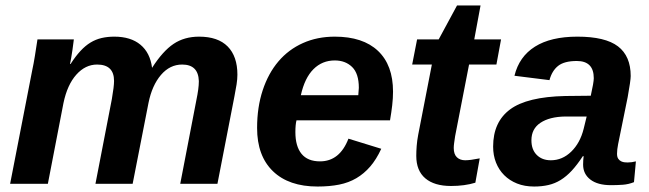

<svg xmlns="http://www.w3.org/2000/svg" viewBox="-20 -672 2374 702"><path d="M646 -436Q601 -436 568.5 -398Q536 -360 523 -296L465 0H329L389 -310Q397 -356 397 -376Q397 -436 335 -436Q292 -436 259 -399Q226 -362 212 -295L155 0H17L98 -416Q103 -439 107.5 -467Q112 -495 117 -528H250Q250 -526 248.5 -516.5Q247 -507 245 -490Q240 -456 236 -438H238Q256 -466 274 -485.5Q292 -505 311 -516.5Q330 -528 351.5 -533Q373 -538 398 -538Q458 -538 493.5 -508.5Q529 -479 536 -424Q575 -485 614.5 -511.5Q654 -538 708 -538Q777 -538 812.5 -502Q848 -466 848 -399Q848 -383 845 -363.5Q842 -344 837 -319L775 0H639L698 -306Q707 -349 707 -374V-376Q705 -436 646 -436Z M1064 -232Q1060 -216 1060 -189Q1060 -137 1082.5 -109.5Q1105 -82 1150 -82Q1222 -82 1254 -165L1374 -128Q1356 -89 1333.5 -63Q1311 -37 1283 -20.5Q1255 -4 1220 3Q1185 10 1141 10Q1036 10 978 -46Q920 -102 920 -204Q920 -280 940.5 -342Q961 -404 998 -447.5Q1035 -491 1087.5 -514.5Q1140 -538 1204 -538Q1307 -538 1362 -486Q1417 -434 1417 -337Q1417 -313 1414 -287Q1411 -261 1406 -232ZM1290 -324 1292 -351Q1292 -403 1267.5 -427Q1243 -451 1204 -451Q1158 -451 1126 -419Q1094 -387 1080 -324Z M1629 8Q1568 8 1535 -20Q1502 -48 1502 -102Q1502 -119 1503.5 -138.5Q1505 -158 1509 -179L1559 -436H1487L1505 -528H1584L1651 -652H1737L1714 -528H1812L1795 -436H1695L1644 -174Q1642 -160 1640.5 -149.5Q1639 -139 1639 -131Q1639 -108 1650.5 -97Q1662 -86 1681 -86Q1699 -86 1734 -93L1718 -4Q1679 8 1629 8Z M2214 5Q2165 5 2138.5 -15.5Q2112 -36 2112 -70Q2112 -79 2112.5 -86.5Q2113 -94 2114 -101H2111Q2090 -69 2070.5 -48Q2051 -27 2030 -14Q2009 -1 1985 4.5Q1961 10 1933 10Q1898 10 1870.5 -1Q1843 -12 1823.5 -31.5Q1804 -51 1793.5 -77.5Q1783 -104 1783 -136Q1783 -226 1845 -272Q1907 -318 2047 -321L2140 -322Q2151 -371 2151 -386Q2151 -449 2089 -449Q2043 -449 2020.5 -431Q1998 -413 1989 -379L1861 -395Q1878 -465 1936 -501.5Q1994 -538 2091 -538Q2193 -538 2239.5 -502.5Q2286 -467 2286 -394Q2286 -378 2275 -317L2240 -145Q2236 -125 2236 -110Q2236 -98 2240.5 -91.5Q2245 -85 2251.5 -82Q2258 -79 2264.5 -78.5Q2271 -78 2275 -78Q2290 -78 2305 -82L2298 -6Q2278 2 2257 3.5Q2236 5 2214 5ZM2125 -246H2046Q1989 -245 1956 -223Q1923 -201 1923 -159Q1923 -125 1942.5 -105.5Q1962 -86 1994 -86Q2036 -86 2068.5 -117.5Q2101 -149 2114 -201Z"/></svg>

Font: Libra Sans Modern
Style: Bold Italic
Weight: 700
Italic angle: -12°
Foundry: Stefan Peev, Context Ltd
Version: Version 1.000